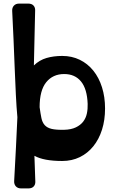

<svg xmlns="http://www.w3.org/2000/svg" viewBox="-20 -880 676 1071"><path d="M169 -515Q200 -545 239.5 -556.5Q279 -568 327 -568Q381 -568 425 -546.5Q469 -525 500.5 -486Q532 -447 549 -393Q566 -339 566 -275Q566 -210 549 -156.5Q532 -103 500.5 -64Q469 -25 425 -3.5Q381 18 327 18Q224 18 172 -11L177 132Q178 149 168 160Q158 171 138 171H98Q79 171 68.5 159.5Q58 148 59 130Q65 33 69 -57.5Q73 -148 77 -226Q72 -280 68.5 -350.5Q65 -421 62 -499.5Q59 -578 55.5 -660Q52 -742 48 -819Q47 -837 57.5 -848.5Q68 -860 87 -860H137Q157 -860 167 -849Q177 -838 176 -821ZM338 -467Q275 -467 238 -421.5Q201 -376 201 -282Q206 -246 211 -221.5Q216 -197 229.5 -182Q243 -167 268 -161Q293 -155 338 -156Q377 -157 403 -169.5Q429 -182 444 -201.5Q459 -221 464.5 -246.5Q470 -272 469 -300Q466 -384 432 -425.5Q398 -467 338 -467Z"/></svg>

Font: OpenDyslexic3
Style: Bold
Weight: 700
Designer: Abelardo Gonzalez
Version: Version 1.000;PS 001.001;hotconv 1.0.56